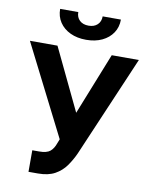

<svg xmlns="http://www.w3.org/2000/svg" viewBox="-100 -1011 872 1095"><g transform="rotate(10 336.0 -464.0)"><path d="M141.8 9.8V-115H181.2Q225.2 -115 245 -131.4Q264.7 -147.8 275.6 -179.9L285 -203.7L20.1 -727.5H179.7L351.2 -369.1L493.9 -727.5H651L400.6 -142.8Q382.4 -102.4 357.7 -67.7Q332.9 -32.9 294.5 -11.6Q256.1 9.8 196.3 9.8ZM334 -788.7Q282.1 -788.7 242.3 -807.4Q202.6 -826.2 180.4 -859.4Q158.2 -892.6 158.2 -936.7H263.3Q263.3 -906.4 282.3 -888.5Q301.4 -870.5 334.2 -870.5Q366.4 -870.5 385.4 -888.5Q404.5 -906.4 404.5 -936.7H510.2Q510.2 -892.6 487.9 -859.4Q465.7 -826.2 426.1 -807.4Q386.6 -788.7 334 -788.7Z"/></g></svg>

Font: GitLab Sans
Style: Regular
Weight: 400
Designer: Rasmus Andersson
Foundry: Modifications by GitLab B.V., manufactured by rsms
Version: Version 4.000;git-c8fb6b7